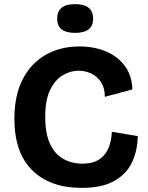

<svg xmlns="http://www.w3.org/2000/svg" viewBox="-20 -900 721 934"><path d="M377 14Q224 14 137 -71.5Q50 -157 50 -323Q50 -435 90 -513.5Q130 -592 201.5 -633Q273 -674 367 -674Q440 -674 497.5 -649Q555 -624 588.5 -577.5Q622 -531 624 -465L490 -429Q490 -471 472 -499.5Q454 -528 424.5 -542Q395 -556 362 -556Q323 -556 286 -534.5Q249 -513 224.5 -464Q200 -415 200 -332Q200 -250 223.5 -200Q247 -150 288 -127Q329 -104 380 -104Q434 -104 465 -126Q496 -148 509.5 -184Q523 -220 524 -259L650 -238Q649 -167 622 -110Q595 -53 535.5 -19.5Q476 14 377 14ZM345 -740Q258 -740 258 -809Q258 -880 345 -880Q433 -880 433 -809Q433 -740 345 -740Z"/></svg>

Font: Bricolage Grotesque 12pt Bricolage Grotesque 10pt Regular
Style: Bold
Weight: 700
Designer: Mathieu Triay
Foundry: Atelier Triay
Version: Version 1.001; ttfautohint (v1.8.4.7-5d5b);gftools[0.9.33.de